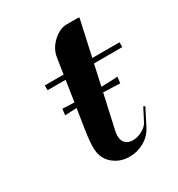

<svg xmlns="http://www.w3.org/2000/svg" viewBox="-161 -765 812 877"><g transform="rotate(-30 244.5 -326.5)"><path d="M189.9 -443.4H94.7V-468.8H193.8L206.5 -551.8Q213.4 -595.7 248.8 -627.9Q284.2 -660.2 319.3 -660.2H376Q386.7 -660.2 386.7 -657.7Q386.7 -657.2 386.5 -656.2Q386.2 -655.3 386.2 -654.8L345.2 -468.8H488.8V-443.4H339.4L315.4 -334Q365.7 -335 397 -337.4H401.9L397.9 -304.7H394Q335.4 -307.6 309.6 -308.1L269 -125Q266.6 -111.8 266.6 -104Q266.6 -76.7 281.2 -63.5Q295.9 -50.3 318.4 -50.3Q343.3 -50.3 368.2 -63.7Q393.1 -77.1 402.8 -96.2L436.5 -161.6L444.8 -156.7L401.9 -72.3Q382.3 -33.7 345.9 -13.2Q309.6 7.3 269 7.3Q217.3 7.3 180.7 -24.7Q144 -56.6 144 -113.8Q144 -128.4 145.8 -147.2Q147.5 -166 148.9 -177Q150.4 -188 153.8 -209.5Q157.2 -231 157.7 -235.4L168.9 -307.1Q127.9 -305.2 111.8 -304.2L106.9 -303.7L110.8 -336.4H114.3Q128.9 -335 173.3 -334Z"/></g></svg>

Font: QumpellkaNo12
Style: Regular
Weight: 500
Designer: gluk (gluksza@wp.pl)
Foundry: gluk (gluksza@wp.pl)
Version: Version 00.480